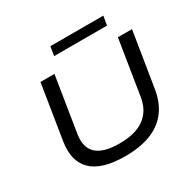

<svg xmlns="http://www.w3.org/2000/svg" viewBox="-188 -1077 1295 1284"><g transform="rotate(-30 460.0 -435.0)"><path d="M426 9Q333 9 268.5 -10.5Q204 -30 166 -68Q128 -106 115 -160.5Q102 -215 113 -284L180 -705H288L220 -279Q205 -180 258.5 -132Q312 -84 434 -84Q558 -84 627 -135Q696 -186 711 -285L778 -705H887L819 -282Q803 -183 753 -118.5Q703 -54 621 -22.5Q539 9 426 9ZM346 -809 357 -879H766L754 -809Z"/></g></svg>

Font: Nunito Sans 10pt Expanded Medium
Style: Italic
Weight: 500
Width: 7
Italic angle: -9°
Designer: Vernon Adams
Foundry: Vernon Adams
Version: Version 3.101;gftools[0.9.27]